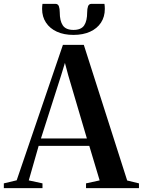

<svg xmlns="http://www.w3.org/2000/svg" viewBox="-54 -981 744 1001"><path d="M33 -41 274 -747H383L609 -40L670.5 -25V0H394.5V-25L465.5 -40.5L411.5 -220.5H147.5L96 -40.5L167.5 -25V0H-34V-25ZM399 -259 302 -587.5 284.5 -653 264.5 -587.5 159.5 -259ZM234.5 -961Q248.5 -961 253 -948.2Q257.5 -935.5 257.5 -917Q257.5 -872 273.5 -848.5Q289.5 -825 329 -825Q369 -825 384.8 -848.5Q400.5 -872 400.5 -917Q400.5 -935.5 405 -948.2Q409.5 -961 423.5 -961H490.5Q491.5 -955 492 -948.2Q492.5 -941.5 492.5 -934.5Q492.5 -893.5 472.5 -863Q452.5 -832.5 415.8 -815.8Q379 -799 329 -799Q279 -799 242.5 -815.8Q206 -832.5 185.8 -863Q165.5 -893.5 165.5 -934.5Q165.5 -941.5 166 -948.2Q166.5 -955 167.5 -961Z"/></svg>

Font: Merriweather 120pt SemiBold
Style: Regular
Weight: 600
Version: Version 2.100